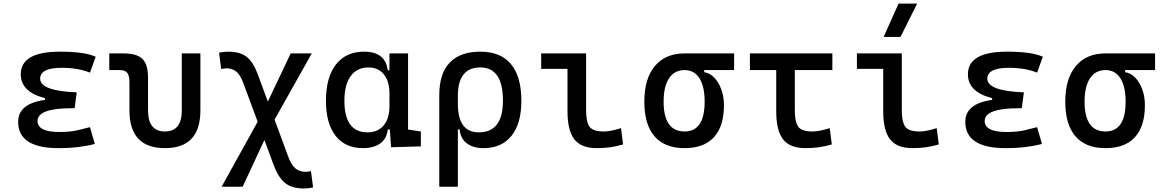

<svg xmlns="http://www.w3.org/2000/svg" viewBox="-20 -815 6485 1069"><path d="M305.7 9.8Q81.1 9.8 81.1 -136.7Q81.1 -238.3 230.5 -258.8V-268.6Q95.7 -302.7 95.7 -401.4Q95.7 -527.3 313.5 -527.3Q451.7 -527.3 512.7 -499L481 -410.6Q413.6 -437.5 324.2 -437.5Q203.6 -437.5 203.6 -377Q203.6 -308.6 407.2 -300.8L395.5 -212.4H379.9Q189 -212.4 189 -141.6Q189 -80.1 309.6 -80.1Q370.1 -80.1 409.9 -89.4Q449.7 -98.6 481 -106.9L507.8 -13.7Q468.8 -2.9 417.7 3.4Q366.7 9.8 305.7 9.8Z M898.4 9.8Q700.7 9.8 700.7 -200.2V-356.4Q700.7 -394 688.5 -409.4Q676.3 -424.8 646 -424.8H588.4V-517.6H665.5Q742.2 -517.6 773.2 -487.1Q804.2 -456.5 804.2 -380.9V-200.2Q804.2 -83 898.4 -83Q992.2 -83 992.2 -200.2V-517.6H1095.7V-200.2Q1095.7 9.8 898.4 9.8Z M1671.4 234.4Q1606 234.4 1567.9 204.3Q1529.8 174.3 1502.9 102.1L1452.1 -35.6L1331.1 224.6H1213.9L1414.6 -137.2L1335 -351.6Q1318.4 -397.5 1295.9 -416Q1273.4 -434.6 1241.7 -434.6Q1228.5 -434.6 1211.4 -430.7L1199.7 -521.5Q1224.6 -527.3 1251.5 -527.3Q1315.9 -527.3 1353 -498.8Q1390.1 -470.2 1415.5 -400.4L1471.2 -249.5L1598.6 -517.6H1715.8L1508.8 -148.9L1585.4 58.6Q1602.5 105 1625.5 123.3Q1648.4 141.6 1681.2 141.6Q1694.3 141.6 1711.4 137.7L1723.1 228.5Q1698.2 234.4 1671.4 234.4Z M2001 9.8Q1902.8 9.8 1848.9 -58.3Q1794.9 -126.5 1794.9 -253.9Q1794.9 -384.3 1850.3 -455.8Q1905.8 -527.3 2006.8 -527.3Q2126.5 -527.3 2138.7 -423.8H2148.4V-517.6H2252V-93.8L2323.2 -83V0L2157.2 4.9L2150.4 -93.8H2138.7Q2133.3 -42 2096.4 -16.1Q2059.6 9.8 2001 9.8ZM2148.4 -224.6V-293Q2148.4 -362.3 2117.4 -400.9Q2086.4 -439.5 2031.2 -439.5Q1967.3 -439.5 1932.4 -391.1Q1897.5 -342.8 1897.5 -253.9Q1897.5 -78.1 2026.4 -78.1Q2084 -78.1 2116.2 -116.7Q2148.4 -155.3 2148.4 -224.6Z M2671.9 9.8Q2615.2 9.8 2579.6 -16.6Q2543.9 -43 2539.1 -94.7H2529.3V224.6H2425.8V-285.6Q2425.8 -404.8 2483.6 -466.1Q2541.5 -527.3 2654.3 -527.3Q2767.1 -527.3 2825 -458Q2882.8 -388.7 2882.8 -253.9Q2882.8 -126.5 2827.6 -58.3Q2772.5 9.8 2671.9 9.8ZM2529.3 -237.3Q2529.3 -78.1 2645.5 -78.1Q2780.3 -78.1 2780.3 -253.9Q2780.3 -439.5 2654.3 -439.5Q2529.3 -439.5 2529.3 -281.2Z M3302.7 9.8Q3216.3 9.8 3178 -39.1Q3139.6 -87.9 3139.6 -195.3V-431.6H2993.2V-517.6H3243.2V-200.2Q3243.2 -138.7 3261.5 -110.8Q3279.8 -83 3341.8 -83Q3379.9 -83 3437.5 -101.6L3449.2 -10.7Q3411.6 0 3377 4.9Q3342.3 9.8 3302.7 9.8Z M3791.5 9.8Q3681.2 9.8 3624.3 -55.9Q3567.4 -121.6 3567.4 -249Q3567.4 -377.4 3626.2 -447.5Q3685.1 -517.6 3791.5 -517.6H4067.4V-424.8H3900.9V-413.1Q3932.6 -408.2 3957.3 -382.3Q3981.9 -356.4 3996.3 -316.7Q4010.7 -276.9 4010.7 -229.5Q4010.7 -111.8 3955.1 -51Q3899.4 9.8 3791.5 9.8ZM3791.5 -83Q3903.3 -83 3903.3 -249Q3903.3 -333.5 3874.3 -379.2Q3845.2 -424.8 3791.5 -424.8Q3735.4 -424.8 3705.1 -379.2Q3674.8 -333.5 3674.8 -249Q3674.8 -83 3791.5 -83Z M4464.8 9.8Q4378.4 9.8 4340.1 -39.1Q4301.8 -87.9 4301.8 -195.3V-424.8H4155.3V-517.6H4614.3V-424.8H4405.3V-200.2Q4405.3 -138.7 4423.6 -110.8Q4441.9 -83 4503.9 -83Q4542 -83 4599.6 -101.6L4611.3 -10.7Q4573.7 0 4539.1 4.9Q4504.4 9.8 4464.8 9.8Z M5060.5 9.8Q4974.1 9.8 4935.8 -39.1Q4897.5 -87.9 4897.5 -195.3V-431.6H4751V-517.6H5001V-200.2Q5001 -138.7 5019.3 -110.8Q5037.6 -83 5099.6 -83Q5137.7 -83 5195.3 -101.6L5207 -10.7Q5169.4 0 5134.8 4.9Q5100.1 9.8 5060.5 9.8ZM4899.9 -609.4 4982.9 -794.9H5086.4L4993.7 -609.4Z M5579.1 9.8Q5354.5 9.8 5354.5 -136.7Q5354.5 -238.3 5503.9 -258.8V-268.6Q5369.1 -302.7 5369.1 -401.4Q5369.1 -527.3 5586.9 -527.3Q5725.1 -527.3 5786.1 -499L5754.4 -410.6Q5687 -437.5 5597.7 -437.5Q5477.1 -437.5 5477.1 -377Q5477.1 -308.6 5680.7 -300.8L5668.9 -212.4H5653.3Q5462.4 -212.4 5462.4 -141.6Q5462.4 -80.1 5583 -80.1Q5643.6 -80.1 5683.3 -89.4Q5723.1 -98.6 5754.4 -106.9L5781.2 -13.7Q5742.2 -2.9 5691.2 3.4Q5640.1 9.8 5579.1 9.8Z M6135.3 9.8Q6024.9 9.8 5968 -55.9Q5911.1 -121.6 5911.1 -249Q5911.1 -377.4 5970 -447.5Q6028.8 -517.6 6135.3 -517.6H6411.1V-424.8H6244.6V-413.1Q6276.4 -408.2 6301 -382.3Q6325.7 -356.4 6340.1 -316.7Q6354.5 -276.9 6354.5 -229.5Q6354.5 -111.8 6298.8 -51Q6243.2 9.8 6135.3 9.8ZM6135.3 -83Q6247.1 -83 6247.1 -249Q6247.1 -333.5 6218 -379.2Q6189 -424.8 6135.3 -424.8Q6079.1 -424.8 6048.8 -379.2Q6018.6 -333.5 6018.6 -249Q6018.6 -83 6135.3 -83Z"/></svg>

Font: Cascadia Mono PL
Style: Regular
Weight: 400
Monospace: yes
Designer: Aaron Bell
Foundry: Saja Typeworks
Version: Version 2404.023; ttfautohint (v1.8.4)